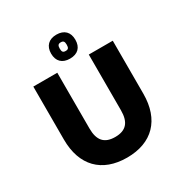

<svg xmlns="http://www.w3.org/2000/svg" viewBox="-198 -1030 1144 1193"><g transform="rotate(-30 374.5 -434.0)"><path d="M485 -667V-267C485 -182 450 -141 372 -141C294 -141 259 -182 259 -267V-667H87V-287C87 -100 192 7 372 7C552 7 657 -100 657 -287V-667ZM372 -875C317 -875 285 -843 285 -789C285 -734 317 -703 372 -703C428 -703 459 -734 459 -789C459 -843 428 -875 372 -875ZM372 -758C354 -758 347 -765 347 -789C347 -812 354 -820 372 -820C390 -820 397 -812 397 -789C397 -765 390 -758 372 -758Z"/></g></svg>

Font: Maven Pro
Style: Black
Weight: 900
Designer: Joe Prince
Foundry: Joe Prince
Version: Version 1.003